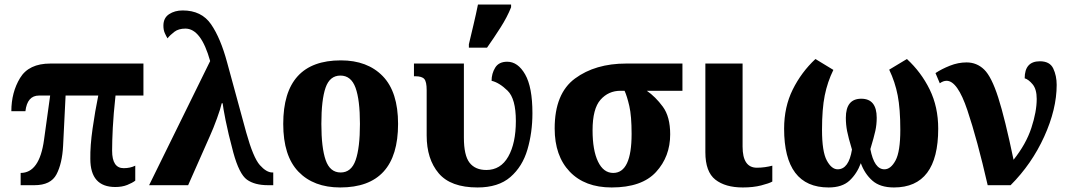

<svg xmlns="http://www.w3.org/2000/svg" viewBox="-20 -816 4718 846"><path d="M488 8Q518 8 540.5 -1Q563 -10 576 -20V-86Q554 -75 525 -75Q474 -75 474 -152Q474 -194 477 -253Q480 -312 489 -395H612V-536H202Q107 -536 68.5 -472.5Q30 -409 30 -326H92Q100 -395 152 -395H201L174 -200Q154 -54 71 -54V0H132Q204 0 229 -48Q254 -96 258 -173L269 -395H413Q399 -327 388 -250Q377 -173 378 -116Q378 8 488 8Z M637 0H809L905 -217Q920 -250 936 -294Q952 -338 957 -361H961Q963 -342 974 -286Q985 -230 1008 -144Q1034 -49 1068 -24.5Q1102 0 1161 0H1184V-56H1180Q1154 -56 1125 -88.5Q1096 -121 1065 -232L981 -540Q952 -648 910 -709Q868 -770 785 -770Q750 -770 725 -753.5Q700 -737 700 -703Q700 -684 706 -670.5Q712 -657 718 -647Q730 -662 748.5 -676Q767 -690 797 -690Q866 -690 906 -547Z M1479 10Q1734 10 1734 -270Q1734 -411 1666.5 -480.5Q1599 -550 1482 -550Q1228 -550 1228 -270Q1228 -129 1295 -59.5Q1362 10 1479 10ZM1481 -56Q1434 -56 1415 -110.5Q1396 -165 1396 -270Q1396 -376 1414.5 -429.5Q1433 -483 1480 -483Q1527 -483 1546.5 -429.5Q1566 -376 1566 -270Q1566 -165 1547 -110.5Q1528 -56 1481 -56Z M2046 -606H2126Q2155 -647 2185 -694Q2215 -741 2232 -784V-796H2086Q2078 -756 2066.5 -707.5Q2055 -659 2046 -621ZM2084 10Q2176 10 2229 -36Q2282 -82 2304 -157Q2326 -232 2326 -317Q2326 -432 2294 -488Q2262 -544 2215 -544Q2178 -544 2162 -518Q2146 -492 2146 -460Q2180 -452 2216.5 -416.5Q2253 -381 2253 -283Q2253 -185 2219.5 -126Q2186 -67 2123 -67Q2074 -67 2049 -99Q2024 -131 2024 -210V-536H1804V-480H1810Q1839 -480 1849.5 -468Q1860 -456 1860 -419V-219Q1860 -115 1913 -52.5Q1966 10 2084 10Z M2675 10Q2808 10 2870.5 -58Q2933 -126 2933 -224Q2933 -302 2900.5 -346Q2868 -390 2830 -416H2987V-536H2739Q2603 -536 2513.5 -470Q2424 -404 2424 -250Q2424 -129 2490.5 -59.5Q2557 10 2675 10ZM2682 -54Q2639 -54 2615 -104Q2591 -154 2591 -242Q2591 -337 2626 -376.5Q2661 -416 2714 -416H2732Q2743 -392 2753 -348.5Q2763 -305 2763 -226Q2763 -54 2682 -54Z M3253 10Q3299 10 3334 1Q3369 -8 3383 -16V-86Q3368 -82 3350.5 -79.5Q3333 -77 3315 -77Q3252 -77 3252 -170V-536H3088V-145Q3088 -59 3132 -24.5Q3176 10 3253 10Z M3631 10Q3691 10 3723.5 -20.5Q3756 -51 3773 -97Q3790 -50 3824 -20Q3858 10 3919 10Q4114 10 4114 -249Q4114 -345 4076.5 -421.5Q4039 -498 3976 -556L3898 -509Q3924 -455 3935.5 -395.5Q3947 -336 3947 -244Q3947 -148 3926 -109Q3905 -70 3877 -70Q3832 -70 3815 -159Q3831 -212 3837 -239.5Q3843 -267 3843 -297Q3843 -381 3775 -381Q3707 -381 3707 -297Q3707 -267 3712.5 -238.5Q3718 -210 3734 -157Q3720 -70 3671 -70Q3644 -70 3623 -109Q3602 -148 3602 -244Q3602 -336 3614 -395.5Q3626 -455 3652 -508L3573 -556Q3511 -498 3473 -421.5Q3435 -345 3435 -249Q3435 10 3631 10Z M4332 0H4433Q4526 -93 4581 -214Q4636 -335 4636 -442Q4636 -482 4621 -514Q4606 -546 4562 -546Q4495 -546 4495 -471Q4512 -466 4530 -444.5Q4548 -423 4548 -380Q4548 -324 4524.5 -252.5Q4501 -181 4446 -112Q4408 -294 4378.5 -386Q4349 -478 4316.5 -509.5Q4284 -541 4239 -541Q4202 -541 4165.5 -526.5Q4129 -512 4102 -494L4121 -449Q4136 -460 4151 -460Q4199 -460 4242.5 -330.5Q4286 -201 4332 0Z"/></svg>

Font: Noto Serif SemiCondensed Extra
Style: Regular
Weight: 800
Width: 4
Designer: Monotype Design Team
Foundry: Monotype Imaging Inc.
Version: Version 1.002